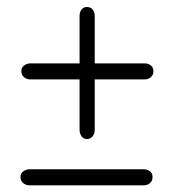

<svg xmlns="http://www.w3.org/2000/svg" viewBox="-20 -632 506 562"><path d="M42.5 -424Q42.5 -434.5 50.8 -440.5Q59 -446.5 69.5 -446.5H403Q414 -446.5 421.5 -440.5Q429 -434.5 429 -424Q429 -412 421.2 -405.8Q413.5 -399.5 403 -399.5H68.5Q58.5 -399.5 50.5 -406Q42.5 -412.5 42.5 -424ZM234.2 -225Q224.3 -225 218.6 -233.2Q212.9 -241.5 212.9 -252V-585.5Q212.9 -596.5 218.6 -604Q224.3 -611.5 234.2 -611.5Q245.5 -611.5 251.4 -603.8Q257.3 -596 257.3 -585.5V-251Q257.3 -241 251.2 -233Q245 -225 234.2 -225ZM40 -114Q40 -124.5 48.2 -130.5Q56.5 -136.5 67 -136.5H400.5Q411.5 -136.5 419 -130.5Q426.5 -124.5 426.5 -114Q426.5 -102 418.8 -95.8Q411 -89.5 400.5 -89.5H66Q56 -89.5 48 -96Q40 -102.5 40 -114Z"/></svg>

Font: Fraunces 144pt S100 Light
Style: Regular
Weight: 300
Version: Version 1.000; ttfautohint (v1.8.3)